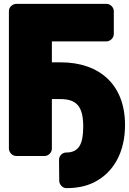

<svg xmlns="http://www.w3.org/2000/svg" viewBox="-20 -768 666 992"><path d="M293 -446H248V-554H530C546 -554 568 -569 568 -592V-711C568 -727 553 -748 530 -748H64C48 -748 26 -734 26 -711V0C26 16 41 38 64 38H211C227 38 248 23 248 0V-256H293C378 -256 410 -215 410 -114C410 -23 387 20 322 20C301 20 285 38 285 58L286 166C286 184 302 204 323 204C376 204 423 195 464 175C568 124 626 17 626 -122C626 -331 494 -446 293 -446Z"/></svg>

Font: Asimov Print
Style: E
Weight: 500
Designer: Google
Version: Version 2.000980; 2014